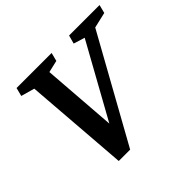

<svg xmlns="http://www.w3.org/2000/svg" viewBox="-167 -895 1096 1096"><g transform="rotate(-45 381.5 -346.5)"><path d="M80 -649 93 -700H376L363 -649L290 -632L324 -182L571 -628L503 -649L517 -700H763L750 -649L655 -627L303 7H211L162 -626Z"/></g></svg>

Font: Volkhov
Style: Bold Italic
Weight: 700
Designer: Cyreal (www.cyreal.org)
Foundry: Cyreal (www.cyreal.org)
Version: Version 1.001